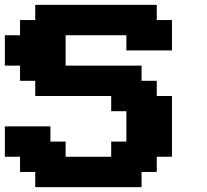

<svg xmlns="http://www.w3.org/2000/svg" viewBox="-20 -645 852 790"><path d="M125 125H562.5V62.5H625V0H687.5V-250H625V-312.5H562.5V-375H250V-500H500V-437.5H687.5V-562.5H625V-625H125V-562.5H62.5V-500H0V-375H62.5V-312.5H125V-250H437.5V-187.5H500V-62.5H437.5V0H250V-62.5H187.5V-125H0V0H62.5V62.5H125Z"/></svg>

Font: Faithful 32x
Style: Semibold
Weight: 400
Foundry: Faithful Resource Pack
Version: Version 1.0; January 27, 2023